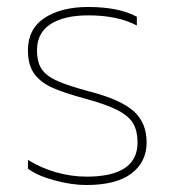

<svg xmlns="http://www.w3.org/2000/svg" viewBox="-20 -515 500 550"><path d="M60 -32V-57Q97 -34 140.5 -21.5Q184 -9 228 -9Q374 -9 374 -107Q374 -139 362 -160.5Q350 -182 317.5 -199Q285 -216 222 -233Q163 -249 129.5 -264Q96 -279 78 -304Q60 -329 60 -371Q60 -432 107.5 -463.5Q155 -495 233 -495Q320 -495 372 -467V-442Q317 -471 233 -471Q164 -471 125 -446Q86 -421 86 -371Q86 -337 99.5 -317Q113 -297 144.5 -283Q176 -269 240 -252Q327 -229 363.5 -196Q400 -163 400 -107Q400 -51 356.5 -18Q313 15 227 15Q185 15 135.5 1.5Q86 -12 60 -32Z"/></svg>

Font: Prompt Thin
Style: Regular
Weight: 250
Designer: Katatrad Team
Foundry: CadsonDemak
Version: Version 1.001